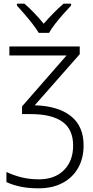

<svg xmlns="http://www.w3.org/2000/svg" viewBox="-20 -785 508 1045"><path d="M414 -532V-490L169 -212Q297 -208 366 -153Q435 -98 435 6Q435 76 405.5 128.5Q376 181 321 210.5Q266 240 190 240Q135 240 92 231Q49 222 15 206V151Q50 168 94.5 179.5Q139 191 192 191Q278 191 328 141Q378 91 378 7Q378 -81 319.5 -122.5Q261 -164 148 -164H100V-206L342 -483H31V-532ZM191 -606Q178 -628 157 -655Q136 -682 113 -708.5Q90 -735 72 -755V-765H113Q140 -742 167.5 -713Q195 -684 218 -656Q242 -684 270.5 -713Q299 -742 326 -765H367V-755Q348 -735 324.5 -708.5Q301 -682 280 -655Q259 -628 247 -606Z"/></svg>

Font: Noto Sans Light
Style: Regular
Weight: 300
Designer: Monotype Design Team
Foundry: Monotype Imaging Inc.
Version: Version 2.007